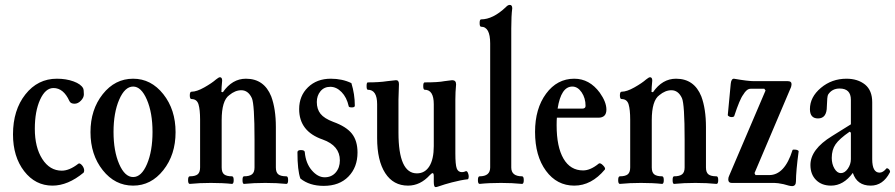

<svg xmlns="http://www.w3.org/2000/svg" viewBox="-20 -746 3650 783"><path d="M194 11Q124 11 78.5 -48Q33 -107 33 -198Q33 -297 83.5 -361Q134 -425 212 -425Q250 -425 280 -414Q310 -403 319 -386Q322 -380 322 -361Q322 -348 310 -335.5Q298 -323 284 -323Q268 -323 263 -334Q239 -387 198 -387Q165 -387 143.5 -339.5Q122 -292 122 -221Q122 -145 152.5 -97.5Q183 -50 232 -50Q263 -50 299 -78Q304 -82 311.5 -75Q319 -68 322 -58.5Q325 -49 321 -42Q257 11 194 11Z M523 11Q449 11 399 -52Q349 -115 349 -207Q349 -299 399 -362Q449 -425 523 -425Q596 -425 646 -362Q696 -299 696 -207Q696 -115 646 -52Q596 11 523 11ZM523 -393Q489 -393 466 -339.5Q443 -286 443 -208Q443 -130 466 -77Q489 -24 523 -24Q557 -24 579.5 -77Q602 -130 602 -208Q602 -286 579 -339.5Q556 -393 523 -393Z M754 4Q747 4 747 -11.5Q747 -27 754 -27Q776 -27 786 -35Q796 -43 796 -63V-258Q796 -299 789.5 -320.5Q783 -342 761 -342Q754 -342 754 -357Q754 -372 761 -372Q782 -372 813 -389.5Q844 -407 861 -422Q872 -431 877 -431Q886 -431 886 -417Q883 -387 883 -371L889 -370Q927 -425 983 -425Q1057 -425 1086 -353Q1105 -302 1105 -228V-63Q1105 -43 1115 -35Q1125 -27 1148 -27Q1155 -27 1155 -11.5Q1155 4 1148 4Q1109 0 1062 0Q1014 0 975 4Q969 4 969 -11.5Q969 -27 975 -27Q997 -27 1007.5 -35Q1018 -43 1018 -63V-176Q1018 -322 1007 -346Q992 -378 964 -378Q939 -378 915 -358Q884 -336 884 -256V-63Q884 -43 894 -35Q904 -27 926 -27Q933 -27 933 -11.5Q933 4 926 4Q889 0 840 0Q793 0 754 4Z M1300 12Q1242 12 1205 -18Q1193 -51 1193 -125Q1193 -134 1207 -134Q1223 -134 1223 -125Q1227 -80 1251.5 -51.5Q1276 -23 1304 -23Q1332 -23 1349 -42.5Q1366 -62 1366 -92Q1366 -152 1296 -177Q1200 -210 1200 -301Q1200 -355 1236 -390Q1272 -425 1329 -425Q1376 -425 1413 -407Q1427 -362 1427 -315Q1427 -308 1415 -308Q1402 -308 1402 -313Q1394 -349 1373 -370.5Q1352 -392 1327 -392Q1302 -392 1287 -374Q1272 -356 1272 -330Q1272 -301 1287 -282Q1302 -263 1339 -249Q1392 -230 1415 -201Q1438 -172 1438 -124Q1438 -64 1401 -26Q1364 12 1300 12Z M1756 17Q1749 17 1749 -5V-28Q1749 -40 1744 -40Q1741 -40 1733 -32Q1694 11 1644 11Q1584 11 1551 -40Q1518 -91 1518 -183V-321Q1518 -380 1480 -380Q1475 -380 1475 -395Q1475 -410 1480 -410Q1527 -410 1559 -415Q1591 -419 1595 -419Q1607 -419 1607 -403Q1605 -357 1605 -340V-205Q1605 -39 1680 -39Q1713 -39 1731 -68Q1749 -97 1749 -150V-321Q1749 -380 1712 -380Q1706 -380 1706 -395Q1706 -410 1712 -410Q1768 -410 1792 -415Q1820 -419 1824 -419Q1840 -419 1840 -402Q1837 -370 1837 -340V-120Q1837 -75 1842.5 -59.5Q1848 -44 1864 -44Q1872 -44 1880 -48Q1885 -49 1888.5 -40.5Q1892 -32 1891.5 -24.5Q1891 -17 1888 -15Q1860 -12 1822 -2Q1795 5 1766 15Q1761 17 1756 17Z M1936 4Q1929 4 1929 -11.5Q1929 -27 1936 -27Q1979 -27 1979 -63V-569Q1979 -637 1942 -637Q1936 -637 1936 -652Q1936 -667 1942 -667Q1990 -667 2043 -717Q2051 -726 2059 -726Q2069 -726 2069 -712Q2065 -682 2065 -630V-63Q2065 -27 2109 -27Q2116 -27 2116 -11.5Q2116 4 2109 4Q2069 0 2023 0Q1973 0 1936 4Z M2322 11Q2251 11 2206.5 -49.5Q2162 -110 2162 -208Q2162 -303 2207 -364Q2252 -425 2322 -425Q2384 -425 2426 -368Q2453 -330 2453 -299Q2453 -266 2420 -266H2251Q2250 -256 2250 -235Q2250 -147 2278 -99Q2306 -51 2358 -51Q2388 -51 2422 -79Q2428 -83 2439 -72Q2450 -61 2447 -55Q2392 11 2322 11ZM2314 -393Q2268 -393 2254 -303H2354Q2368 -303 2368 -314Q2368 -346 2352 -369.5Q2336 -393 2314 -393Z M2508 4Q2501 4 2501 -11.5Q2501 -27 2508 -27Q2530 -27 2540 -35Q2550 -43 2550 -63V-258Q2550 -299 2543.5 -320.5Q2537 -342 2515 -342Q2508 -342 2508 -357Q2508 -372 2515 -372Q2536 -372 2567 -389.5Q2598 -407 2615 -422Q2626 -431 2631 -431Q2640 -431 2640 -417Q2637 -387 2637 -371L2643 -370Q2681 -425 2737 -425Q2811 -425 2840 -353Q2859 -302 2859 -228V-63Q2859 -43 2869 -35Q2879 -27 2902 -27Q2909 -27 2909 -11.5Q2909 4 2902 4Q2863 0 2816 0Q2768 0 2729 4Q2723 4 2723 -11.5Q2723 -27 2729 -27Q2751 -27 2761.5 -35Q2772 -43 2772 -63V-176Q2772 -322 2761 -346Q2746 -378 2718 -378Q2693 -378 2669 -358Q2638 -336 2638 -256V-63Q2638 -43 2648 -35Q2658 -27 2680 -27Q2687 -27 2687 -11.5Q2687 4 2680 4Q2643 0 2594 0Q2547 0 2508 4Z M3210 13Q3201 13 3175 5Q3151 0 3138 0H2964Q2950 0 2950 -14Q2950 -22 2953 -28L3102 -377L3097 -384H3041Q3025 -384 3011 -360Q2997 -342 2974 -272Q2972 -269 2965.5 -268.5Q2959 -268 2953.5 -271Q2948 -274 2948 -277L2960 -404Q2962 -425 2973 -425Q3030 -415 3055 -415H3193Q3208 -415 3208 -403Q3208 -399 3206 -391L3057 -40L3061 -32H3117Q3180 -32 3212 -134Q3213 -136 3217 -136Q3221 -136 3225.5 -135.5Q3230 -135 3233.5 -133Q3237 -131 3237 -129Q3226 -47 3226 -7Q3226 13 3210 13Z M3369 11Q3331 11 3308 -12Q3285 -35 3285 -73Q3285 -137 3373 -191L3450 -239V-339Q3450 -385 3404 -385Q3373 -385 3357 -360Q3353 -353 3352 -312Q3352 -263 3316 -263Q3283 -263 3283 -301Q3283 -350 3327.5 -387.5Q3372 -425 3432 -425Q3478 -425 3508 -401Q3537 -377 3537 -329V-97Q3537 -42 3567 -42Q3581 -42 3595 -59Q3597 -61 3601.5 -58.5Q3606 -56 3608.5 -51Q3611 -46 3609 -43Q3581 11 3531 11Q3475 11 3458 -41Q3420 11 3369 11ZM3409 -40Q3425 -40 3437.5 -58Q3450 -76 3450 -97V-205L3445 -209Q3403 -180 3387.5 -157.5Q3372 -135 3372 -102Q3372 -77 3383 -58.5Q3394 -40 3409 -40Z"/></svg>

Font: Junicode Cond Medium
Style: Regular
Weight: 500
Width: 3
Designer: Peter S. Baker
Version: Version 2.201